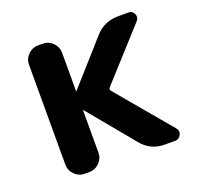

<svg xmlns="http://www.w3.org/2000/svg" viewBox="-98 -625 753 731"><g transform="rotate(-20 279.0 -260.0)"><path d="M126 0Q103 0 86 -17Q69 -34 69 -57V-463Q69 -486 86 -503Q103 -520 126 -520H146Q169 -520 186 -503Q203 -486 203 -463V-308Q203 -307 204 -307H205L357 -478Q394 -520 451 -520H493Q509 -520 515.5 -505Q522 -490 511 -478L328 -276Q323 -270 328 -263L513 -43Q524 -30 516.5 -15Q509 0 493 0H451Q394 0 358 -44L205 -229Q205 -230 204 -230Q203 -230 203 -229V-57Q203 -34 186 -17Q169 0 146 0Z"/></g></svg>

Font: Rounded Mplus 1c Bold
Style: Bold
Weight: 700
Version: Version 1.059.20150529